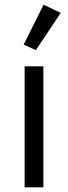

<svg xmlns="http://www.w3.org/2000/svg" viewBox="-20 -799 290 819"><path d="M85 0V-516H165V0ZM133 -585 81 -609 166 -779 239 -744Z"/></svg>

Font: IBM Plex Thai
Style: Regular
Weight: 400
Designer: Mike Abbink, Paul van der Laan, Pieter van Rosmalen, Ben Mitchell, Mark Frömberg
Foundry: Bold Monday
Version: Version 1.0